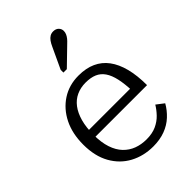

<svg xmlns="http://www.w3.org/2000/svg" viewBox="-237 -921 1039 1039"><g transform="rotate(-45 283.0 -401.0)"><path d="M125 -263Q125 -204 139 -162Q153 -120 178.5 -93.5Q204 -67 237.5 -54.5Q271 -42 311 -42Q355 -42 386.5 -56.5Q418 -71 440 -94Q462 -117 477 -142L520 -109Q501 -75 471 -47Q441 -19 400.5 -4Q360 11 310 11Q236 11 176.5 -21Q117 -53 82.5 -114.5Q48 -176 48 -264Q48 -349 79.5 -412Q111 -475 166.5 -511Q222 -547 294 -547Q351 -547 393 -528Q435 -509 463 -471.5Q491 -434 505.5 -378Q520 -322 520 -248H105V-299H465L442 -279Q440 -337 431 -378Q422 -419 404.5 -444.5Q387 -470 360 -481.5Q333 -493 294 -493Q256 -493 224.5 -478.5Q193 -464 171 -435Q149 -406 137 -363Q125 -320 125 -263ZM304 -757Q312 -775 321 -787.5Q330 -800 341 -806.5Q352 -813 366 -813Q386 -813 397.5 -801.5Q409 -790 409 -774Q409 -763 404.5 -752.5Q400 -742 392 -732Q384 -722 373 -712L274 -616H248V-637Z"/></g></svg>

Font: Roboto Serif Light
Style: Regular
Weight: 300
Designer: Greg Gazdowicz
Foundry: Commercial Type
Version: Version 1.008